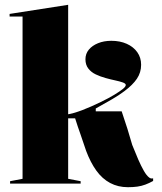

<svg xmlns="http://www.w3.org/2000/svg" viewBox="-20 -765 676 800"><path d="M264 -20 316 -10V0H22V-10L74 -20V-696H20V-707L264 -745ZM254 -272V-287Q286 -292 322.5 -306Q359 -320 400 -340Q433 -356 456 -370Q479 -384 491.5 -394Q504 -404 504 -411Q504 -417 491.5 -421.5Q479 -426 460 -430Q441 -434 419.5 -440Q398 -446 379 -455Q360 -464 348 -479.5Q336 -495 336 -518Q336 -541 350 -558Q364 -575 388.5 -585Q413 -595 444 -595Q480 -595 508 -582.5Q536 -570 552 -547.5Q568 -525 568 -495Q568 -463 550.5 -437Q533 -411 498 -385Q477 -369 447 -351.5Q417 -334 379 -313V-301H487Q500 -263 511 -228Q522 -193 531 -161Q544 -128 556 -100.5Q568 -73 579.5 -53Q591 -33 602 -25Q606 -22 610 -21.5Q614 -21 618 -22V-11Q602 -2 586 4Q570 10 552.5 12.5Q535 15 513 15Q472 15 439 -2.5Q406 -20 381.5 -54Q357 -88 339 -136Q327 -173 315.5 -205Q304 -237 293 -272Z"/></svg>

Font: Kalnia Thin SemiBold
Style: Regular
Weight: 600
Version: Version 1.105